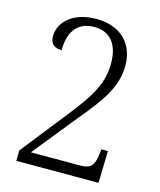

<svg xmlns="http://www.w3.org/2000/svg" viewBox="-109 -803 732 881"><g transform="rotate(15 256.5 -362.0)"><path d="M53 0H443L447 -152H416L413 -127C407 -80 396 -55 343 -55H107L275 -263C369 -376 423 -450 423 -552C423 -650 360 -724 241 -724C123 -724 67 -659 67 -596C67 -557 91 -544 122 -544C122 -623 153 -686 241 -686C324 -686 357 -623 357 -545C357 -453 321 -387 222 -263L53 -49Z"/></g></svg>

Font: Noto Serif Khmer SemiCondensed Light
Style: Regular
Weight: 300
Width: 4
Designer: Danh Hong and the Monotype Design Team
Foundry: Monotype Imaging Inc.
Version: Version 2.004